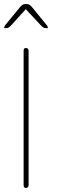

<svg xmlns="http://www.w3.org/2000/svg" viewBox="-20 -940 314 960"><path d="M98.1 -13.2Q98.1 0 110.8 0Q115.2 0 119.1 -3.9Q123 -7.8 123 -13.2V-687Q123 -692.4 119.1 -696.3Q115.2 -700.2 110.8 -700.2Q98.1 -700.2 98.1 -687ZM108.9 -894 40 -817.9 35.6 -813.5Q31.2 -808.6 29.1 -806.6Q26.9 -804.7 22.7 -802.2Q18.6 -799.8 15.1 -799.8Q12.7 -799.8 8.3 -799.3Q3.9 -798.8 2.4 -799.1Q1 -799.3 1 -801.8Q1 -807.6 5.9 -814L78.1 -901.9Q92.3 -919.9 106 -919.9H113.8Q127.9 -919.9 142.1 -901.9L213.9 -814Q219.2 -807.1 219.2 -801.8Q219.2 -800.3 218.8 -799.6Q218.3 -798.8 217 -798.8Q215.8 -798.8 214.6 -799.1Q213.4 -799.3 210.9 -799.6Q208.5 -799.8 206.1 -799.8Q202.1 -799.8 197.8 -802.2Q193.4 -804.7 190.9 -806.9Q188.5 -809.1 184.1 -813.7Q179.7 -818.4 179.2 -818.8Z"/></svg>

Font: Quicksand
Style: Light
Weight: 300
Designer: Andrew Paglinawan
Foundry: Andrew Paglinawan
Version: 1.002